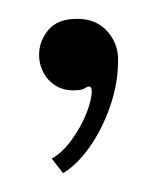

<svg xmlns="http://www.w3.org/2000/svg" viewBox="-20 -88 164 204"><path d="M47 96 35 80.5Q46.5 74 56.2 60.5Q66 47 71.8 32.5Q77.5 18 77.5 8.5Q77.5 4 74.5 4Q72.5 4 69.8 6Q67 8 58 8Q47 8 38.8 2.8Q30.5 -2.5 26 -11.2Q21.5 -20 21.5 -29.5Q21.5 -44 31.2 -56Q41 -68 62 -68Q82 -68 93.8 -55Q105.5 -42 105.5 -24.5Q105.5 0.5 97 25Q88.5 49.5 75.2 68.2Q62 87 47 96Z"/></svg>

Font: Imbue 48pt Thin
Style: Regular
Weight: 250
Designer: Tyler Finck
Foundry: Etcetera Type Company
Version: Version 1.102